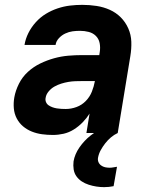

<svg xmlns="http://www.w3.org/2000/svg" viewBox="-20 -548 640 791"><path d="M198 8Q175 8 153 5Q131 2 111 -6Q91 -14 75 -27.5Q59 -41 49 -60Q39 -79 37 -101.5Q35 -124 39 -147Q44 -175 58 -203Q72 -231 95 -252Q118 -273 146 -286.5Q174 -300 203 -308Q232 -316 261 -318.5Q290 -321 319 -321H389L391 -334Q394 -353 390.5 -370.5Q387 -388 375 -400Q363 -412 345.5 -416.5Q328 -421 310 -421Q294 -421 279 -419Q264 -417 249 -410Q234 -403 222.5 -390.5Q211 -378 209 -363H81Q85 -388 97 -412Q109 -436 127.5 -456.5Q146 -477 169 -491Q192 -505 217.5 -513.5Q243 -522 268.5 -525Q294 -528 319 -528Q349 -528 378 -523.5Q407 -519 432.5 -507.5Q458 -496 477.5 -476.5Q497 -457 508.5 -431Q520 -405 521 -376Q522 -347 517 -317L465 0H336L349 -80Q337 -61 320.5 -44Q304 -27 284 -14.5Q264 -2 242 3Q220 8 198 8ZM251 -99Q273 -99 295 -107Q317 -115 333.5 -132Q350 -149 358.5 -170.5Q367 -192 371 -214H319Q304 -214 290 -213.5Q276 -213 261.5 -210.5Q247 -208 232.5 -203.5Q218 -199 204.5 -191.5Q191 -184 180.5 -171.5Q170 -159 168 -145Q166 -136 169.5 -127.5Q173 -119 180.5 -114Q188 -109 196.5 -106Q205 -103 214 -101.5Q223 -100 232.5 -99.5Q242 -99 251 -99ZM409 223Q393 223 377 220.5Q361 218 345.5 213Q330 208 317 199.5Q304 191 295 178.5Q286 166 283.5 150Q281 134 283 117Q288 87 307.5 59Q327 31 353 10.5Q379 -10 410 -22.5Q441 -35 471 -39L465 0Q450 7 437 18Q424 29 413.5 42.5Q403 56 395 70.5Q387 85 384 101Q382 111 385.5 119.5Q389 128 396.5 133.5Q404 139 413 141Q422 143 432 143Q439 143 447 141.5Q455 140 462 139L448 219Q438 221 428.5 222Q419 223 409 223Z"/></svg>

Font: Iosevka Aile Extrabold
Style: Italic
Weight: 800
Italic angle: -9°
Designer: Belleve Invis
Foundry: Belleve Invis
Version: Version 31.1.0; ttfautohint (v1.8.4)